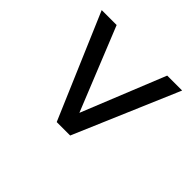

<svg xmlns="http://www.w3.org/2000/svg" viewBox="-114 -664 827 827"><g transform="rotate(-45 300.0 -250.0)"><path d="M101 -209 579 -5V-96L198 -250L579 -404V-495L101 -291Z"/></g></svg>

Font: Heuristica
Style: Bold Italic
Weight: 700
Italic angle: -13°
Version: Version 1.0.1